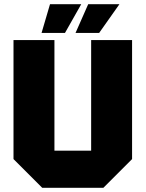

<svg xmlns="http://www.w3.org/2000/svg" viewBox="-20 -890 690 910"><path d="M44 -136V-700H238V-176H412V-700H606V-136L470 0H180ZM177 -734 217 -870H365L288 -734ZM338 -734 398 -870H546L450 -734Z"/></svg>

Font: Tektur ExtraBold
Style: Regular
Weight: 800
Designer: Adam Jagosz
Foundry: Adam Jagosz
Version: Version 1.005;gftools[0.9.30]